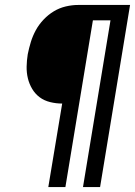

<svg xmlns="http://www.w3.org/2000/svg" viewBox="-20 -755 545 775"><path d="M175 0 231 -337Q206 -337 182 -343Q158 -349 140 -362.5Q122 -376 110 -396Q98 -416 92.5 -439Q87 -462 87.5 -486.5Q88 -511 92 -536Q97 -561 104.5 -585.5Q112 -610 124.5 -633Q137 -656 156 -676Q175 -696 197.5 -709.5Q220 -723 245.5 -729Q271 -735 296 -735H505L384 0H315L426 -673H355L244 0Z"/></svg>

Font: Iosevka Term Curly Oblique
Style: Regular
Weight: 400
Italic angle: -9°
Designer: Belleve Invis
Foundry: Belleve Invis
Version: Version 32.3.0